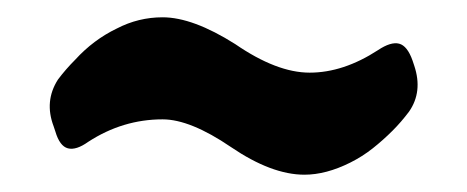

<svg xmlns="http://www.w3.org/2000/svg" viewBox="-20 -480 540 222"><path d="M332 -278Q294 -278 247 -310Q200 -342 168 -342Q122 -342 82 -316Q68 -306 58.5 -308.5Q49 -311 44 -328L42 -334Q31 -363 47 -388Q56 -400 67 -411Q88 -434 115 -447Q140 -460 168 -460Q203 -460 252 -429Q300 -396 338 -396Q377 -396 417 -422Q432 -432 441.5 -429.5Q451 -427 457 -410L459 -404Q469 -374 453 -351Q444 -339 434 -329Q423 -318 411 -308.5Q399 -299 385 -292Q357 -278 332 -278Z"/></svg>

Font: MaokenZhuyuanTi
Style: Regular
Weight: 400
Designer: Fontworks Inc & LongZhuTi team: ZERO子、时光羊、荆南、频凡、刘鹏、Little White Dog、帆影Magmeta、奈白不弍、白日月球、ChaoTawei、雨三（排名不分先后）
Version: Version 1.000; 20230222